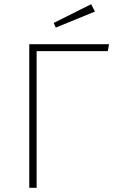

<svg xmlns="http://www.w3.org/2000/svg" viewBox="-20 -892 548 912"><path d="M492 -649H154V0H119V-682H498ZM245 -761 235 -783 413 -872 431 -837Z"/></svg>

Font: FiraSans
Style: Regular
Weight: 200
Designer: Carrois Corporate & Edenspiekermann AG
Foundry: Carrois Corporate GbR & Edenspiekermann AG
Version: Version 3.106;PS 003.106;hotconv 1.0.70;makeotf.lib2.5.58329